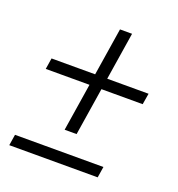

<svg xmlns="http://www.w3.org/2000/svg" viewBox="-116 -715 751 810"><g transform="rotate(20 259.5 -309.5)"><path d="M340.3 -618.7H286.1L252.4 -404.8H56.6L48.8 -355H245.1L211.4 -141.1H265.1L298.8 -355H483.9L492.2 -404.8H306.6ZM418.9 -49.3H22L14.2 0H411.1Z"/></g></svg>

Font: Roboto Light
Style: Italic
Weight: 300
Italic angle: -12°
Designer: Google
Version: Version 2.137; 2017